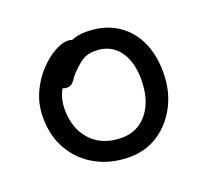

<svg xmlns="http://www.w3.org/2000/svg" viewBox="-95 -612 795 738"><g transform="rotate(-20 303.0 -243.0)"><path d="M318 12Q242 12 182.5 -20.5Q123 -53 89.5 -110.5Q56 -168 56 -242Q56 -298 76.5 -343.5Q97 -389 128 -422Q159 -455 190.5 -472.5Q222 -490 244 -490Q255 -490 262.5 -487Q270 -484 275 -477.5Q280 -471 280 -460Q280 -440 271.5 -424Q263 -408 237 -394Q205 -375 185 -352.5Q165 -330 155 -303.5Q145 -277 145 -246Q145 -165 191 -116.5Q237 -68 315 -68Q381 -68 421 -118.5Q461 -169 461 -253Q461 -330 426.5 -373.5Q392 -417 332 -417Q300 -417 281 -405Q262 -393 242 -373Q226 -358 218.5 -346Q211 -334 203 -327.5Q195 -321 182 -321Q168 -321 159.5 -329.5Q151 -338 151 -359Q151 -382 165.5 -406.5Q180 -431 204.5 -451.5Q229 -472 259 -485Q289 -498 322 -498Q393 -498 444 -467.5Q495 -437 522.5 -381.5Q550 -326 550 -250Q550 -176 519.5 -116.5Q489 -57 437 -22.5Q385 12 318 12Z"/></g></svg>

Font: Shantell Sans Light
Style: Regular
Weight: 400
Version: Version 1.011;[c5ecc13dd]